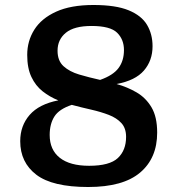

<svg xmlns="http://www.w3.org/2000/svg" viewBox="-20 -738 715 769"><path d="M354.5 -718Q443.5 -718 495.2 -696.8Q547 -675.5 569 -638.2Q591 -601 591 -553Q591 -495.5 556.5 -455.5Q522 -415.5 447 -401.5Q490 -389.5 527 -368Q564 -346.5 586.8 -308.2Q609.5 -270 609.5 -207Q609.5 -104.5 541.2 -46.8Q473 11 333 11Q190 11 125.5 -38.2Q61 -87.5 61 -172.5Q61 -234.5 98.8 -277.8Q136.5 -321 213.5 -336Q179 -350 150.8 -372.2Q122.5 -394.5 105.8 -429.8Q89 -465 89 -518Q89 -574 117.5 -619.2Q146 -664.5 204.8 -691.2Q263.5 -718 354.5 -718ZM210.5 -535Q210.5 -494.5 234.5 -472.8Q258.5 -451 297.2 -439.5Q336 -428 381 -418Q433.5 -436.5 455 -465.8Q476.5 -495 476.5 -537.5Q476.5 -580 449 -607Q421.5 -634 346.5 -634Q277 -634 243.8 -606.8Q210.5 -579.5 210.5 -535ZM179 -197.5Q179 -138 219.5 -106Q260 -74 337 -74Q419 -74 452 -105Q485 -136 485 -190Q485 -224.5 466.2 -245Q447.5 -265.5 415.8 -277.8Q384 -290 345.5 -298.8Q307 -307.5 267.5 -318Q216.5 -301 197.8 -271.2Q179 -241.5 179 -197.5Z"/></svg>

Font: Newsreader 6pt Medium
Style: Regular
Weight: 500
Designer: Hugues Gentile
Foundry: Production Type
Version: Version 1.003; ttfautohint (v1.8.3)